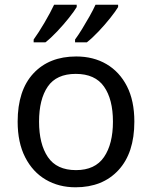

<svg xmlns="http://www.w3.org/2000/svg" viewBox="-20 -786 645 816"><path d="M551 -269Q551 -136 483.5 -63Q416 10 301 10Q230 10 174.5 -22.5Q119 -55 87 -117.5Q55 -180 55 -269Q55 -402 122 -474Q189 -546 304 -546Q377 -546 432.5 -513.5Q488 -481 519.5 -419.5Q551 -358 551 -269ZM146 -269Q146 -174 183.5 -118.5Q221 -63 303 -63Q384 -63 422 -118.5Q460 -174 460 -269Q460 -364 422 -418Q384 -472 302 -472Q220 -472 183 -418Q146 -364 146 -269ZM482 -756Q472 -739 449 -710Q426 -681 399 -652.5Q372 -624 349 -606H299V-618Q313 -637 329 -663Q345 -689 360.5 -716.5Q376 -744 386 -766H482ZM306 -756Q296 -739 273 -710Q250 -681 223 -652.5Q196 -624 173 -606H123V-618Q144 -647 169 -689.5Q194 -732 210 -766H306Z"/></svg>

Font: Noto Sans Cypro Minoan
Style: Regular
Weight: 400
Designer: David Williams
Foundry: David Williams
Version: Version 1.503; ttfautohint (v1.8.4.7-5d5b)